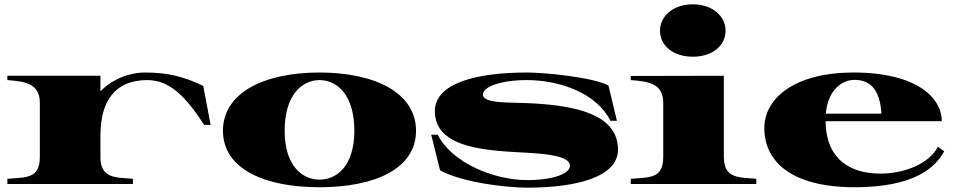

<svg xmlns="http://www.w3.org/2000/svg" viewBox="-20 -850 4409 887"><path d="M444 -124V-224C444 -386 514 -480 660 -480C757 -480 831 -416 923 -273H953L919 -453C833 -495 756 -515 651 -515C574 -515 496 -482 444 -428V-500H14V-480C97 -474 164 -463 164 -376V-124C164 -24 100 -31 14 -24V0H594V-24C520 -31 444 -22 444 -124Z M1456 15C1711 15 1902 -70 1902 -246C1902 -422 1711 -515 1456 -515C1201 -515 1010 -422 1010 -246C1010 -70 1201 15 1456 15ZM1456 -20C1376 -20 1295 -85 1295 -246C1295 -412 1376 -480 1456 -480C1537 -480 1617 -412 1617 -246C1617 -85 1537 -20 1456 -20Z M2415 17C2646 17 2835 -33 2835 -159C2835 -326 2628 -361 2449 -372C2339 -379 2211 -368 2211 -414C2211 -448 2291 -480 2414 -480C2567 -480 2737 -419 2800 -292H2830L2791 -455C2717 -494 2494 -515 2415 -515C2178 -515 1989 -465 1989 -336C1989 -158 2248 -154 2421 -144C2518 -138 2613 -127 2613 -84C2613 -47 2533 -18 2416 -18C2257 -18 2065 -101 2002 -228H1972L2013 -63C2122 -4 2330 17 2415 17Z M2894 -24V0H3474V-24C3400 -31 3324 -22 3324 -124V-500L2894 -499V-480C2977 -474 3044 -463 3044 -376V-124C3044 -24 2980 -31 2894 -24ZM3181 -588C3272 -588 3332 -640 3332 -708C3332 -775 3272 -830 3181 -830C3089 -830 3029 -775 3029 -708C3029 -640 3089 -588 3181 -588Z M3929 15C4202 15 4301 -75 4342 -151L4313 -172C4272 -93 4158 -48 4047 -48C3910 -48 3796 -112 3794 -290H4331C4331 -395 4220 -515 3922 -515C3654 -515 3511 -398 3511 -258C3511 -109 3629 15 3929 15ZM3795 -325C3805 -434 3869 -481 3927 -481C3996 -481 4045 -442 4052 -325Z"/></svg>

Font: Sprat Extended Black
Style: Regular
Weight: 900
Width: 9
Designer: Ethan Nakache
Foundry: Collletttivo
Version: Version 2.000;Glyphs 3.2 (3217)